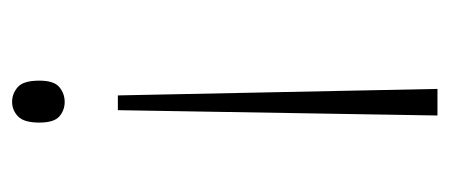

<svg xmlns="http://www.w3.org/2000/svg" viewBox="-238 -344 760 325"><g transform="rotate(-90 142.5 -182.0)"><path d="M143 -363 154 178H109L118 -363ZM132 -542Q146 -542 157 -532.5Q168 -523 168 -496Q168 -471 157 -462Q146 -453 132 -453Q118 -453 107.5 -462Q97 -471 97 -496Q97 -522 107.5 -532Q118 -542 132 -542Z"/></g></svg>

Font: Noto Serif Bengali ExtraLight
Style: Regular
Weight: 250
Version: Version 2.003